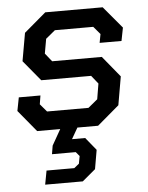

<svg xmlns="http://www.w3.org/2000/svg" viewBox="-52 -541 625 813"><g transform="rotate(-5 260.0 -134.5)"><path d="M389 -349 396 -386 368 -419H205L165 -386L154 -324L182 -289H393L466 -200L445 -79L352 0H264L237 47H293L337 101L323 182L267 229H107L118 170H236L257 153L263 121L248 103H147L153 67L191 0H93L17 -92L28 -149H120L114 -112L142 -79H318L358 -112L369 -178L341 -213H129L57 -300L78 -419L171 -498H415L493 -405L482 -349Z"/></g></svg>

Font: Chakra Petch Medium
Style: Italic
Weight: 500
Italic angle: -10°
Designer: Katatrad Aksorn Co.,Ltd.
Foundry: Cadson Demak Co.,Ltd.
Version: Version 1.000; ttfautohint (v1.6)